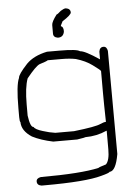

<svg xmlns="http://www.w3.org/2000/svg" viewBox="-57 -699 614 920"><g transform="rotate(-5 250.0 -239.0)"><path d="M247.6 -457.5Q331.1 -457.5 345.2 -445.8Q367.2 -445.8 437 -398.9V-436Q440.4 -457.5 458.5 -457.5Q474.1 -457.5 478 -436Q478 -281.7 480 60.1Q465.8 142.1 435.1 142.1Q435.1 147 394 157.7Q317.9 179.2 118.7 179.2H105Q83.5 175.8 83.5 157.7Q83.5 142.1 105 138.2Q297.9 138.2 384.3 118.7Q384.3 116.2 421.4 105Q439 86.9 439 34.7V-55.2H437Q389.2 -33.7 335.4 -33.7Q335.4 -32.2 294.4 -25.9H179.2Q120.6 -38.1 79.6 -59.1Q30.8 -90.8 30.8 -133.3Q27.3 -133.3 26.9 -156.7V-199.7Q26.9 -311 42.5 -344.2Q42.5 -360.4 87.4 -408.7Q122.6 -444.3 187 -457.5ZM67.9 -160.6Q75.7 -104 91.3 -104Q98.1 -91.3 134.3 -80.6Q164.6 -70.8 192.9 -66.9H282.7Q389.6 -79.1 411.6 -90.3Q429.2 -98.1 439 -98.1Q437 -188.5 437 -238.8V-342.3Q437 -346.7 399.9 -373.5Q368.2 -397 321.8 -410.6Q293 -416.5 253.4 -416.5H187Q182.1 -412.1 146 -400.9Q127 -392.6 83.5 -338.4Q67.9 -295.9 67.9 -213.4ZM293.5 -656.7H295.4Q316.9 -653.3 316.9 -635.3Q316.9 -623.5 273.9 -596.2Q273.9 -595.2 264.2 -576.7V-572.8Q272.9 -572.8 275.9 -555.2V-545.4Q270.5 -520 246.6 -520H244.6Q223.1 -523.4 223.1 -541.5V-582.5Q223.1 -598.1 248.5 -631.3Q252.9 -631.3 270 -647Q285.6 -656.7 293.5 -656.7Z"/></g></svg>

Font: CEF Fonts CJK Mono
Style: Regular
Weight: 400
Designer: PartyBoss (派对大魔王)
Version: Release 2.25